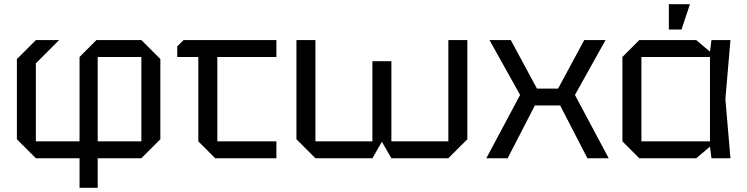

<svg xmlns="http://www.w3.org/2000/svg" viewBox="-20 -750 3540 910"><path d="M443 -80H650V-480H443ZM150 0 60 -90V-470L150 -560H260L150 -450V-80H357V-480L437 -560H650L740 -470V-90L650 0H443V140H357V0Z M920 -80V-480H820V-530L850 -560H1290V-480H1010V-80H1290V0H1000Z M1835 -460V-80H2105V-560H2195V-90L2105 0H1835L1790 -78L1745 0H1475L1385 -90V-560H1475V-80H1745V-460Z M2285 0 2445 -300 2300 -560H2401L2525 -330H2625L2749 -560H2850L2705 -300L2865 0H2764L2635 -250H2515L2386 0Z M3010 0 2930 -80V-480L3010 -560H3280L3345 -505L3352 -560H3442L3418 -280L3442 0H3352L3345 -55L3280 0ZM3020 -80H3345V-480H3020ZM3150 -610V-730H3250L3210 -610Z"/></svg>

Font: Tektur
Style: Regular
Weight: 400
Designer: Adam Jagosz
Foundry: Adam Jagosz
Version: Version 1.005;gftools[0.9.30]